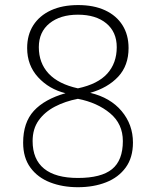

<svg xmlns="http://www.w3.org/2000/svg" viewBox="-20 -741 626 770"><path d="M292.5 9.8Q231 9.8 181.2 -9.5Q131.3 -28.8 102.1 -68.6Q72.8 -108.4 72.8 -168.9Q72.8 -249.5 115.7 -296.4Q158.7 -343.3 242.7 -367.2Q176.8 -383.3 132.8 -431.2Q88.9 -479 88.9 -548.3Q88.9 -601.1 113.5 -639.6Q138.2 -678.2 184.1 -699.5Q230 -720.7 293.5 -720.7Q356.4 -720.7 401.9 -699.5Q447.3 -678.2 471.4 -639.6Q495.6 -601.1 495.6 -548.3Q495.6 -478 453.9 -433.3Q412.1 -388.7 341.8 -368.7Q422.4 -349.6 467.8 -295.4Q513.2 -241.2 513.2 -169.4Q513.2 -108.9 484.1 -69.1Q455.1 -29.3 405.3 -9.8Q355.5 9.8 292.5 9.8ZM292.5 -27.3Q385.7 -27.3 429.2 -62.5Q472.7 -97.7 472.7 -175.3Q472.7 -244.1 421.4 -286.9Q370.1 -329.6 292.5 -344.7Q241.7 -335 200.4 -313.5Q159.2 -292 135 -258.1Q110.8 -224.1 110.8 -175.3Q110.8 -102.1 156.7 -64.7Q202.6 -27.3 292.5 -27.3ZM292.5 -386.7Q372.6 -403.8 410.4 -446Q448.2 -488.3 448.2 -551.8Q448.2 -612.8 406.2 -647.5Q364.3 -682.1 292.5 -682.1Q221.7 -682.1 178.7 -647.5Q135.7 -612.8 135.7 -551.8Q135.7 -488.3 175 -446Q214.4 -403.8 292.5 -386.7Z"/></svg>

Font: Comme Thin
Style: Regular
Weight: 250
Version: Version 1.000;gftools[0.9.27]